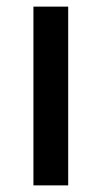

<svg xmlns="http://www.w3.org/2000/svg" viewBox="-20 -560 307 580"><path d="M186 -540V0H81V-540Z"/></svg>

Font: Pathway Extreme Medium
Style: Regular
Weight: 500
Designer: Eduardo Rodriguez Tunni
Foundry: Eduardo Rodriguez Tunni
Version: Version 1.001;gftools[0.9.26]